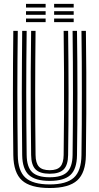

<svg xmlns="http://www.w3.org/2000/svg" viewBox="-20 -959 511 988"><path d="M235.8 8.5Q136.5 8.5 93.1 -30.8Q49.8 -70 48.5 -160Q47.5 -236.8 47 -315.5Q46.5 -394.2 46.5 -474.5Q46.5 -554.8 47 -636.2Q47.5 -717.8 48.5 -800H71.5Q70.5 -723.2 69.9 -643.9Q69.2 -564.5 69.2 -483.8Q69.2 -403 69.9 -321.9Q70.5 -240.8 71.5 -160.5Q72.5 -79.5 110.9 -44.8Q149.2 -10 235.8 -10Q321.8 -10 360 -44.8Q398.2 -79.5 399.2 -160.5Q400.2 -239.5 400.8 -319.5Q401.2 -399.5 401.2 -479.6Q401.2 -559.8 400.8 -640.1Q400.2 -720.5 399.2 -800H422Q423.5 -693.8 424 -587.1Q424.5 -480.5 424 -373.6Q423.5 -266.8 422 -160Q420.8 -70 377.5 -30.8Q334.2 8.5 235.8 8.5ZM235.8 -28.2Q161 -28.2 128.1 -59Q95.2 -89.8 94.2 -160.8Q93.2 -241.5 92.8 -321.5Q92.2 -401.5 92.2 -481.2Q92.2 -561 92.9 -640.6Q93.5 -720.2 94.2 -800H117.2Q116.2 -722 115.6 -642.6Q115 -563.2 115 -483Q115 -402.8 115.6 -322.1Q116.2 -241.5 117.2 -161Q118 -99.5 145.6 -73.1Q173.2 -46.8 235.8 -46.8Q297.8 -46.8 325.1 -73.1Q352.5 -99.5 353.5 -161Q354.5 -240 355 -319.9Q355.5 -399.8 355.5 -479.9Q355.5 -560 355 -640.1Q354.5 -720.2 353.5 -800H376.2Q377.2 -719.5 377.9 -639.6Q378.5 -559.8 378.5 -479.9Q378.5 -400 378 -320.2Q377.5 -240.5 376.2 -160.8Q375.5 -89.8 342.8 -59Q310 -28.2 235.8 -28.2ZM235.8 -65Q185.5 -65 163.1 -87.2Q140.8 -109.5 140.2 -161.2Q138.8 -268.8 138.2 -375.1Q137.8 -481.5 138.2 -587.5Q138.8 -693.5 140.2 -800H163Q162.2 -723.2 161.6 -643.8Q161 -564.2 161 -483.5Q161 -402.8 161.5 -321.9Q162 -241 163 -161.5Q163.5 -120 180.2 -101.6Q197 -83.2 235.8 -83.2Q274 -83.2 290.5 -101.6Q307 -120 307.5 -161.5Q309 -267.8 309.5 -374.1Q310 -480.5 309.5 -587.1Q309 -693.8 307.5 -800H330.5Q331.5 -719.5 332.1 -639.5Q332.8 -559.5 332.8 -479.8Q332.8 -400 332.2 -320.5Q331.8 -241 330.5 -161.2Q329.8 -109.5 307.6 -87.2Q285.5 -65 235.8 -65ZM258.5 -920.2V-939.2H359.2V-920.2ZM113.8 -845V-863.8H214.8V-845ZM113.8 -882.8V-901.5H214.8V-882.8ZM113.8 -920.2V-939.2H214.8V-920.2ZM258.5 -845V-863.8H359.2V-845ZM258.5 -882.8V-901.5H359.2V-882.8Z"/></svg>

Font: Big Shoulders Inline Text Thin
Style: Bold
Weight: 700
Version: Version 2.002